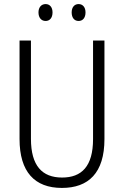

<svg xmlns="http://www.w3.org/2000/svg" viewBox="-20 -979 609 943"><path d="M169 -918C169 -892 183 -876 204 -876C224 -876 238 -891 238 -918C238 -944 224 -959 204 -959C183 -959 169 -943 169 -918ZM332 -918C332 -892 345 -876 366 -876C387 -876 400 -892 400 -918C400 -944 386 -959 366 -959C346 -959 332 -944 332 -918ZM493 -296V-780H437V-296C437 -162 381 -107 285 -107C187 -107 132 -165 132 -297V-780H76V-296C76 -135 150 -56 284 -56C414 -56 493 -129 493 -296Z"/></svg>

Font: Noto Sans Malayalam UI Condensed Light
Style: Regular
Weight: 300
Width: 3
Designer: Jelle Bosma - Monotype Design Team
Foundry: Monotype Imaging Inc.
Version: Version 2.104